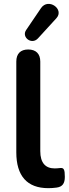

<svg xmlns="http://www.w3.org/2000/svg" viewBox="-20 -971 359 1001"><path d="M274 -876C317 -923 232 -984 194 -929L116 -814C91 -777 145 -735 178 -771ZM232 10C246 10 261 9 275 7C306 3 318 -15 318 -49C318 -87 313 -97 294 -95C285 -94 276 -93 265 -93C217 -93 190 -122 190 -183V-650C190 -691 167 -713 127 -713C87 -713 65 -691 65 -650V-177C65 -54 121 10 232 10Z"/></svg>

Font: Nunito
Style: Bold
Weight: 700
Designer: Vernon Adams
Foundry: Vernon Adams
Version: Version 3.602